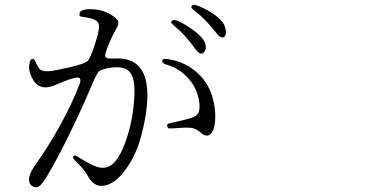

<svg xmlns="http://www.w3.org/2000/svg" viewBox="-20 -759 1540 789"><path d="M141.6 5.9Q162.1 -6.8 229 -135.7Q295.9 -264.6 360.4 -416Q377 -456.1 385.3 -464.4Q393.6 -472.7 421.9 -478.5Q485.4 -491.2 510.7 -465.8Q536.1 -440.4 532.2 -366.2Q528.3 -279.3 503.9 -200.7Q479.5 -122.1 448.2 -89.8Q423.8 -66.4 395 -69.8Q366.2 -73.2 313.5 -106.4Q294.9 -118.2 291 -119.6Q287.1 -121.1 283.2 -118.2Q278.3 -113.3 281.7 -107.4Q285.2 -101.6 304.7 -83Q329.1 -57.6 341.8 -34.2Q368.2 13.7 413.1 2.9Q456.1 -6.8 497.1 -63.5Q541 -123 562.5 -209Q601.6 -364.3 575.2 -442.9Q548.8 -521.5 458 -518.6Q427.7 -517.6 419.9 -520.5Q409.2 -524.4 413.1 -539.1Q416 -551.8 432.6 -590.8Q441.4 -612.3 454.1 -633.8Q468.8 -658.2 466.3 -669.4Q463.9 -680.7 441.4 -695.3Q404.3 -719.7 355.5 -721.2Q306.6 -722.7 306.6 -700.2Q306.6 -693.4 309.6 -691.9Q312.5 -690.4 328.1 -688.5Q376 -681.6 384.3 -664.1Q392.6 -646.5 374 -589.8Q372.1 -585 370.1 -577.1Q351.6 -519.5 339.8 -508.3Q328.1 -497.1 277.3 -485.4Q269.5 -483.4 265.6 -482.4Q207 -468.8 184.6 -466.8Q158.2 -463.9 146.5 -472.7Q136.7 -479.5 127 -502.9Q119.1 -520.5 110.8 -516.6Q102.5 -512.7 100.6 -494.1Q97.7 -474.6 104.5 -456.1Q131.8 -375 210.9 -411.1Q278.3 -440.4 297.9 -440.4Q317.4 -440.4 306.6 -412.1Q276.4 -333 226.1 -242.2Q175.8 -151.4 126 -83Q81.1 -20.5 111.3 4.9Q126 15.6 141.6 5.9ZM864.3 -267.6Q867.2 -311.5 852.5 -361.3Q834 -424.8 782.7 -466.8Q731.4 -508.8 665 -516.6Q646.5 -518.6 646.5 -508.3Q646.5 -498 665 -493.2Q721.7 -476.6 758.8 -431.2Q795.9 -385.7 799.8 -328.1Q801.8 -294.9 785.6 -283.7Q769.5 -272.5 700.2 -257.8Q675.8 -252.9 670.9 -250.5Q666 -248 667 -241.2Q668.9 -232.4 673.8 -231.4Q678.7 -230.5 705.1 -232.4Q752 -236.3 769.5 -232.9Q787.1 -229.5 804.7 -213.9Q829.1 -192.4 845.7 -209Q862.3 -225.6 864.3 -267.6ZM820.3 -586.9Q807.6 -614.3 752.9 -649.9Q698.2 -685.5 687.5 -673.8Q681.6 -668.9 683.6 -665.5Q685.5 -662.1 702.1 -647.5Q737.3 -618.2 769.5 -575.2Q790 -547.9 793.9 -544.9Q810.5 -531.2 820.8 -547.9Q831.1 -564.5 820.3 -586.9ZM907.2 -638.7Q903.3 -659.2 888.7 -674.8Q864.3 -701.2 819.8 -723.6Q775.4 -746.1 768.6 -735.4Q764.6 -729.5 767.1 -726.1Q769.5 -722.7 782.2 -712.9Q824.2 -679.7 856.4 -638.7Q860.4 -634.8 866.2 -627Q877.9 -612.3 879.9 -611.3Q895.5 -599.6 903.3 -609.4Q911.1 -619.1 907.2 -638.7Z"/></svg>

Font: Bpmf GenWan Min R
Style: R
Weight: 400
Foundry: But Ko
Version: Version 1.320